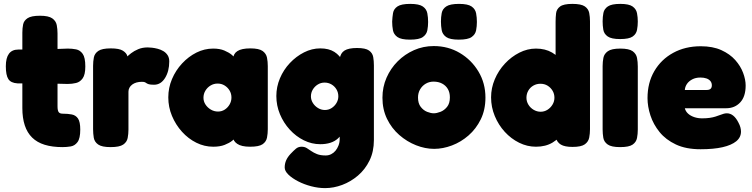

<svg xmlns="http://www.w3.org/2000/svg" viewBox="-20 -748 3872 988"><path d="M302 9Q249 9 210 -3Q171 -15 145.5 -40Q120 -65 107.5 -103Q95 -141 95 -192V-580Q95 -603 99 -622.5Q103 -642 122 -654.5Q141 -667 186 -667Q230 -667 249 -653.5Q268 -640 272 -619Q276 -598 276 -576V-201Q276 -190 277.5 -182.5Q279 -175 282 -171Q285 -167 290 -165Q295 -163 303 -163Q329 -163 349.5 -159Q370 -155 381.5 -138Q393 -121 393 -81Q393 -36 379 -17Q365 2 344 5.5Q323 9 302 9ZM74 -493H191L329 -498Q351 -498 371.5 -494Q392 -490 405.5 -471Q419 -452 419 -406Q419 -364 405.5 -345Q392 -326 371.5 -321Q351 -316 328 -316L201 -319H70Q36 -321 23 -341Q10 -361 10 -407Q10 -450 26 -471.5Q42 -493 74 -493Z M549 9Q504 9 485 -4.5Q466 -18 462.5 -39.5Q459 -61 459 -83V-409Q459 -432 463 -452.5Q467 -473 486 -486Q505 -499 550 -499Q594 -499 612.5 -487Q631 -475 635 -460.5Q639 -446 639 -438L623 -444Q623 -444 631 -453Q639 -462 654.5 -474Q670 -486 691.5 -495Q713 -504 740 -504Q749 -504 762.5 -502.5Q776 -501 791.5 -497Q807 -493 820.5 -485Q834 -477 842.5 -464Q851 -451 851 -432Q851 -382 829.5 -347Q808 -312 773 -312Q754 -312 746 -314.5Q738 -317 734.5 -319.5Q731 -322 726.5 -324.5Q722 -327 710 -327Q695 -327 682.5 -323.5Q670 -320 660.5 -313Q651 -306 646 -296.5Q641 -287 641 -276V-81Q641 -59 637 -38Q633 -17 614 -4Q595 9 549 9Z M1267 7Q1222 7 1200.5 -8Q1179 -23 1180 -42H1194Q1189 -35 1174.5 -23.5Q1160 -12 1136 -2.5Q1112 7 1077 7Q1032 7 990.5 -13.5Q949 -34 916.5 -70Q884 -106 865 -151.5Q846 -197 846 -247Q846 -296 865 -341Q884 -386 917 -421.5Q950 -457 991 -477.5Q1032 -498 1077 -498Q1111 -498 1134.5 -488Q1158 -478 1172.5 -466Q1187 -454 1192 -446H1181Q1180 -471 1201.5 -485Q1223 -499 1268 -499Q1313 -499 1331.5 -485.5Q1350 -472 1354 -451Q1358 -430 1358 -408V-83Q1358 -61 1354 -40Q1350 -19 1331.5 -6Q1313 7 1267 7ZM1102 -174Q1121 -174 1136.5 -184Q1152 -194 1161.5 -210.5Q1171 -227 1171 -246Q1171 -266 1161.5 -282Q1152 -298 1136 -308Q1120 -318 1100 -318Q1080 -318 1063.5 -308Q1047 -298 1037 -281.5Q1027 -265 1027 -245Q1027 -226 1037.5 -210Q1048 -194 1065 -184Q1082 -174 1102 -174Z M1653 220Q1618 220 1581.5 210.5Q1545 201 1514 185Q1483 169 1464 150.5Q1445 132 1445 114Q1445 94 1452.5 77Q1460 60 1475 44Q1491 27 1503 17Q1515 7 1532 7Q1547 7 1558.5 14Q1570 21 1582 29.5Q1594 38 1611.5 45Q1629 52 1656 52Q1671 52 1684 45.5Q1697 39 1706.5 27.5Q1716 16 1722 0.5Q1728 -15 1728 -33V-445Q1732 -475 1753 -488Q1774 -501 1817 -501Q1861 -501 1879 -488Q1897 -475 1900.5 -454.5Q1904 -434 1904 -412V-27Q1904 32 1881.5 78Q1859 124 1822 155.5Q1785 187 1741 203.5Q1697 220 1653 220ZM1628 -6Q1584 -6 1543.5 -26Q1503 -46 1471 -81Q1439 -116 1420.5 -160.5Q1402 -205 1402 -254Q1402 -301 1420.5 -345Q1439 -389 1471.5 -423.5Q1504 -458 1544.5 -478.5Q1585 -499 1628 -499Q1672 -499 1700.5 -481Q1729 -463 1745.5 -430Q1762 -397 1769 -351.5Q1776 -306 1776 -251Q1776 -175 1763.5 -120Q1751 -65 1719 -35.5Q1687 -6 1628 -6ZM1652 -182Q1671 -182 1686.5 -192Q1702 -202 1711.5 -218Q1721 -234 1721 -252Q1721 -272 1711.5 -288Q1702 -304 1686 -313.5Q1670 -323 1650 -323Q1631 -323 1615 -313Q1599 -303 1589.5 -287Q1580 -271 1580 -252Q1580 -234 1590 -218Q1600 -202 1616.5 -192Q1633 -182 1652 -182Z M2214 18Q2168 18 2121 -0.5Q2074 -19 2034.5 -53.5Q1995 -88 1971.5 -136.5Q1948 -185 1948 -245Q1948 -300 1969 -348Q1990 -396 2026.5 -432.5Q2063 -469 2110.5 -490Q2158 -511 2212 -511Q2286 -511 2346 -475.5Q2406 -440 2442 -380Q2478 -320 2478 -246Q2478 -183 2454 -134Q2430 -85 2391 -51Q2352 -17 2305.5 0.5Q2259 18 2214 18ZM2212 -165Q2227 -165 2246.5 -172.5Q2266 -180 2280.5 -198Q2295 -216 2295 -247Q2295 -272 2284.5 -290Q2274 -308 2255 -318Q2236 -328 2211 -328Q2189 -328 2171 -317.5Q2153 -307 2142 -288.5Q2131 -270 2131 -246Q2131 -216 2145 -198Q2159 -180 2178 -172.5Q2197 -165 2212 -165ZM2341 -544Q2295 -544 2276 -557.5Q2257 -571 2253 -592.5Q2249 -614 2249 -637Q2249 -660 2253 -681Q2257 -702 2276.5 -715Q2296 -728 2342 -728Q2388 -728 2407 -714.5Q2426 -701 2430 -679.5Q2434 -658 2434 -635Q2434 -613 2430 -592Q2426 -571 2407 -557.5Q2388 -544 2341 -544ZM2090 -544Q2044 -544 2025 -557.5Q2006 -571 2002 -592.5Q1998 -614 1998 -637Q1999 -660 2002.5 -681Q2006 -702 2025.5 -715Q2045 -728 2091 -728Q2137 -728 2156 -714.5Q2175 -701 2179 -679.5Q2183 -658 2183 -635Q2183 -613 2179 -592Q2175 -571 2156 -557.5Q2137 -544 2090 -544Z M2738 7Q2693 7 2651.5 -13.5Q2610 -34 2577.5 -69.5Q2545 -105 2526 -151Q2507 -197 2507 -247Q2507 -295 2526 -340Q2545 -385 2578 -420.5Q2611 -456 2652.5 -477Q2694 -498 2738 -498Q2786 -498 2821 -477.5Q2856 -457 2879 -422Q2902 -387 2913.5 -342Q2925 -297 2926 -249Q2927 -200 2916 -154.5Q2905 -109 2882 -72.5Q2859 -36 2823.5 -14.5Q2788 7 2738 7ZM2762 -173Q2781 -173 2797 -183Q2813 -193 2823 -209.5Q2833 -226 2833 -245Q2833 -265 2823.5 -281Q2814 -297 2798 -307Q2782 -317 2761 -317Q2741 -317 2724.5 -307.5Q2708 -298 2698.5 -281.5Q2689 -265 2689 -245Q2689 -226 2699 -209.5Q2709 -193 2726 -183Q2743 -173 2762 -173ZM2926 8Q2886 8 2866 -4Q2846 -16 2839 -42V-637Q2839 -659 2841.5 -680Q2844 -701 2862 -714.5Q2880 -728 2925 -728Q2971 -728 2989.5 -715Q3008 -702 3012 -681.5Q3016 -661 3016 -638V-83Q3016 -61 3012 -40Q3008 -19 2989.5 -5.5Q2971 8 2926 8Z M3171 9Q3126 9 3107 -4.5Q3088 -18 3084.5 -39Q3081 -60 3081 -82V-408Q3081 -430 3085 -450.5Q3089 -471 3108 -484.5Q3127 -498 3172 -498Q3217 -498 3235.5 -484.5Q3254 -471 3258 -450Q3262 -429 3262 -406V-81Q3262 -59 3258 -38Q3254 -17 3235.5 -4Q3217 9 3171 9ZM3171 -547Q3126 -547 3107 -560.5Q3088 -574 3084.5 -595Q3081 -616 3081 -638Q3081 -661 3085 -681.5Q3089 -702 3108 -715Q3127 -728 3172 -728Q3217 -728 3235.5 -714.5Q3254 -701 3258 -680Q3262 -659 3262 -637Q3262 -615 3258 -594Q3254 -573 3235.5 -560Q3217 -547 3171 -547Z M3585 20Q3510 20 3458 -4.5Q3406 -29 3374 -68.5Q3342 -108 3327 -154Q3312 -200 3312 -243Q3312 -322 3347 -382Q3382 -442 3444 -476Q3506 -510 3586 -510Q3648 -510 3692 -490Q3736 -470 3763.5 -439Q3791 -408 3804 -373Q3817 -338 3817 -308Q3817 -251 3789 -221Q3761 -191 3717 -191H3504Q3508 -175 3520.5 -163.5Q3533 -152 3552 -145.5Q3571 -139 3593 -139Q3615 -139 3632 -141.5Q3649 -144 3661.5 -148Q3674 -152 3684.5 -156Q3695 -160 3703.5 -162.5Q3712 -165 3720 -165Q3738 -165 3753 -153Q3768 -141 3780 -117Q3787 -104 3790 -92.5Q3793 -81 3793 -71Q3793 -41 3768.5 -21Q3744 -1 3698 9.5Q3652 20 3585 20ZM3504 -285H3616Q3630 -285 3636.5 -291Q3643 -297 3643 -309Q3643 -322 3635.5 -331Q3628 -340 3615 -344.5Q3602 -349 3584 -349Q3560 -349 3542 -339.5Q3524 -330 3514.5 -315.5Q3505 -301 3504 -285Z"/></svg>

Font: Fredoka Light
Style: Regular
Weight: 300
Designer: Ben Nathan
Foundry: Milena B. Brandão, Ben Nathan
Version: Version 2.001